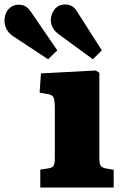

<svg xmlns="http://www.w3.org/2000/svg" viewBox="-149 -838 551 858"><path d="M31 0V-80L69 -86Q86 -89 91 -98.5Q96 -108 96 -134V-356Q96 -391 90 -403Q84 -415 61 -418L28 -424L34 -510L279 -523L295 -513V-133Q295 -108 300 -99Q305 -90 321 -86L359 -79V0ZM66 -573 -90 -676Q-111 -690 -120 -708.5Q-129 -727 -129 -745Q-129 -762 -122.5 -778.5Q-116 -795 -101 -806Q-86 -817 -65 -817Q-49 -817 -36 -810Q-23 -803 -10 -784L107 -613ZM266 -573 116 -683Q95 -698 86.5 -715Q78 -732 78 -748Q78 -762 84.5 -778.5Q91 -795 105.5 -806.5Q120 -818 142 -818Q158 -818 171.5 -811Q185 -804 197 -784L306 -613Z"/></svg>

Font: Literata 18pt ExtraBold
Style: Regular
Weight: 800
Designer: Latin by Veronika Burian and Jose Scaglione. Greek by Irene Vlachou. Cyrillic by Vera Evstafieva.
Foundry: TypeTogether
Version: Version 3.103;gftools[0.9.29]